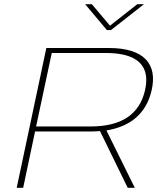

<svg xmlns="http://www.w3.org/2000/svg" viewBox="-20 -900 753 920"><path d="M502 -670H202L60 0H91L148 -270H417C432 -270 446 -271 459 -272L592 0H626L490 -275C608 -294 681 -359 706 -465C737 -595 668 -670 502 -670ZM153 -294 228 -646H488C590 -646 711 -618 674 -464C648 -357 569 -294 413 -294ZM388 -880 492 -756H512L670 -880H638L507 -777L420 -880Z"/></svg>

Font: LT Wave Thin
Style: Italic
Weight: 100
Designer: Daniel Lyons
Version: Version 2.5 (Glyphs App)